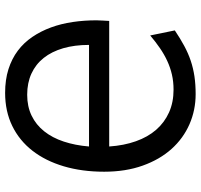

<svg xmlns="http://www.w3.org/2000/svg" viewBox="-37 -728 777 743"><g transform="rotate(90 351.5 -356.5)"><path d="M346.7 -73.2Q392.1 -73.2 427.5 -90.3Q462.9 -107.4 488 -138.9Q513.2 -170.4 527.8 -214.6Q542.5 -258.8 546.9 -312.5H153.8Q153.8 -256.8 166.7 -212.4Q179.7 -168 204.3 -137Q229 -106 264.9 -89.6Q300.8 -73.2 346.7 -73.2ZM97.7 -644.5Q128.9 -665.5 157.5 -680.9Q186 -696.3 215.1 -706.1Q244.1 -715.8 275.6 -720.5Q307.1 -725.1 344.2 -725.1Q406.2 -725.1 460.9 -701.2Q515.6 -677.2 556.4 -631.8Q597.2 -586.4 620.8 -520.5Q644.5 -454.6 644.5 -371.1Q644.5 -285.2 623.5 -214.6Q602.5 -144 563.2 -93.5Q523.9 -43 467.3 -15.4Q410.6 12.2 339.4 12.2Q288.6 12.2 247.8 -0.7Q207 -13.7 176 -37.1Q145 -60.5 122.8 -93.3Q100.6 -126 86.2 -165.3Q71.8 -204.6 65.2 -249.3Q58.6 -293.9 58.6 -341.3Q58.6 -351.1 59.6 -366Q60.5 -380.9 61 -390.6H546.9Q543 -447.8 526.6 -493.9Q510.3 -540 482.2 -572.3Q454.1 -604.5 415 -622.1Q376 -639.6 327.1 -639.6Q295.9 -639.6 268.6 -633.3Q241.2 -627 215.8 -615.2Q190.4 -603.5 166.3 -586.9Q142.1 -570.3 117.2 -549.3Z"/></g></svg>

Font: Andika Phon
Style: Regular
Weight: 400
Designer: Victor Gaultney, Annie Olsen, Julie Remington, Don Collingsworth, Eric Hays, Becca Hirsbrunner
Foundry: SIL International
Version: Version 5.000